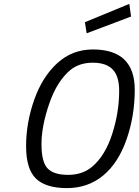

<svg xmlns="http://www.w3.org/2000/svg" viewBox="-20 -956 712 986"><path d="M451 -98Q519 -154 555.5 -266Q592 -378 592 -490Q592 -565 558.5 -599.5Q525 -634 456.5 -634Q388 -634 342 -597Q273 -540 233 -424Q193 -308 193 -215.5Q193 -123 225 -90.5Q257 -58 329.5 -58Q402 -58 451 -98ZM457 -702Q672 -702 672 -495Q672 -360 629.5 -239Q587 -118 509 -54Q431 10 323.5 10Q216 10 165 -38.5Q114 -87 114 -206Q114 -325 155.5 -443Q197 -561 274 -631.5Q351 -702 457 -702ZM425 -785 416 -842 644 -936 653 -871Z"/></svg>

Font: TitilliumWebItalic
Style: Italic
Weight: 400
Italic angle: -13°
Version: Version 1.001;PS 57.000;hotconv 1.0.70;makeotf.lib2.5.55311